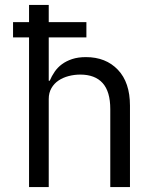

<svg xmlns="http://www.w3.org/2000/svg" viewBox="-20 -760 640 780"><path d="M98 0V-608H33V-670H98V-740H178V-670H331V-608H178V-432H182Q190 -451 202 -468.5Q214 -486 231.5 -499Q249 -512 273 -520Q297 -528 329 -528Q410 -528 459 -476.5Q508 -425 508 -331V0H428V-317Q428 -388 397 -422.5Q366 -457 306 -457Q282 -457 259 -451Q236 -445 218 -433Q200 -421 189 -402Q178 -383 178 -358V0Z"/></svg>

Font: PlemolJP35 Console
Style: Regular
Weight: 400
Version: v2.0.3; ttfautohint (v1.8.4.7-5d5b-dirty) -l 6 -r 45 -G 200 